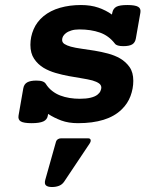

<svg xmlns="http://www.w3.org/2000/svg" viewBox="-20 -482 640 768"><path d="M171.4 -20Q168.9 -3.4 153.3 3.7Q137.7 10.7 106.4 10.7Q75.2 10.7 63.2 3.7Q51.3 -3.4 54.2 -20L73.2 -128.9Q76.2 -145.5 88.9 -152.6Q101.6 -159.7 125.5 -159.7Q141.6 -159.7 150.6 -156.2Q159.7 -152.8 163.6 -146Q173.8 -129.9 188.5 -118.4Q203.1 -106.9 220.7 -100.1Q238.3 -93.3 258.3 -90.1Q278.3 -86.9 299.3 -86.9Q324.7 -86.9 342 -91.1Q359.4 -95.2 369.6 -103Q378.4 -109.9 381.8 -117.9Q385.3 -126 385.3 -131.3Q385.3 -142.1 375.7 -148.7Q366.2 -155.3 349.6 -160.2Q331.1 -165 306.4 -168.9Q281.7 -172.9 255.1 -177.7Q228.5 -182.6 202.4 -190.2Q176.3 -197.8 154.8 -210.4Q131.3 -224.6 116.5 -246.8Q101.6 -269 101.6 -302.7Q101.6 -335 114.5 -365Q127.4 -395 153.8 -417Q181.6 -439.9 220.2 -450.9Q258.8 -461.9 303.7 -461.9Q343.3 -461.9 373.5 -451.4Q403.8 -440.9 427.7 -423.8L429.2 -431.2Q432.6 -447.8 445.3 -454.8Q458 -461.9 489.3 -461.9Q520.5 -461.9 532.5 -454.8Q544.4 -447.8 541.5 -431.2L523.4 -328.1Q520.5 -311.5 508.8 -304.4Q497.1 -297.4 473.1 -297.4Q446.8 -297.4 439.5 -307.6Q415 -339.4 379.4 -351.8Q343.8 -364.3 297.4 -364.3Q278.8 -364.3 265.4 -360.1Q252 -356 243.2 -349.1Q228.5 -337.4 228.5 -322.3Q228.5 -312 238 -305.9Q247.6 -299.8 263.2 -295.4Q281.2 -290.5 306.4 -287.1Q331.5 -283.7 358.4 -279.3Q385.3 -274.9 411.9 -267.8Q438.5 -260.7 460 -248.5Q483.4 -234.9 498.3 -213.6Q513.2 -192.4 513.2 -158.7Q513.2 -127.9 502 -97.7Q490.7 -67.4 466.8 -44.4Q438.5 -16.6 394.5 -2.9Q350.6 10.7 292 10.7Q253.9 10.7 225.1 0Q196.3 -10.7 172.4 -26.4ZM236.3 245.1Q228.5 256.3 216.1 261.2Q203.6 266.1 188 266.1Q171.4 266.1 164.1 259.8Q156.7 253.4 161.1 237.3L204.1 84.5Q206.1 78.1 211.7 74.7Q217.3 71.3 224.1 71.3H332.5Q340.8 71.3 342.5 77.4Q344.2 83.5 338.4 92.3Z"/></svg>

Font: Courier Prime
Style: Bold Italic
Weight: 700
Monospace: yes
Designer: Alan Dague-Greene
Foundry: Quote-Unquote Apps
Version: Version 1.202